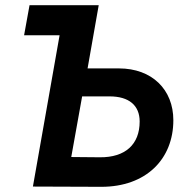

<svg xmlns="http://www.w3.org/2000/svg" viewBox="-20 -720 730 741"><path d="M73 -584H210L107 0L371 1C544 1 649 -106 649 -256C649 -374 567 -456 439 -456H318L361 -700H94ZM255 -114 297 -348H403C478 -348 519 -313 519 -251C519 -163 464 -112 365 -113Z"/></svg>

Font: Fixel Display 20240404 SemiBold
Style: Italic
Weight: 600
Italic angle: -10°
Designer: AlfaBravo + MacPaw
Foundry: Kyrylo Tkachov, Marchela Mozhyna, Serhii Makarenko, Maria Weinstein, Zakhar Kryvoshyya
Version: Version 1.211;Glyphs 3.2 (3225)